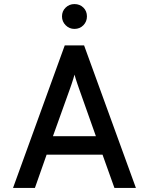

<svg xmlns="http://www.w3.org/2000/svg" viewBox="-20 -923 732 943"><path d="M44 0 298 -700H393L647.5 0H542L483.5 -163.5H209L151.5 0ZM240 -254H451L367.5 -489.5Q364 -499 360 -511.2Q356 -523.5 352 -535.5Q348 -547.5 346 -556.5Q343.5 -547.5 339.8 -535.5Q336 -523.5 332 -511.2Q328 -499 324.5 -489.5ZM345.5 -781Q320.5 -781 302.5 -799Q284.5 -817 284.5 -842.5Q284.5 -868.5 302.5 -885.8Q320.5 -903 345.5 -903Q372 -903 389.5 -885.8Q407 -868.5 407 -842.5Q407 -817 389.5 -799Q372 -781 345.5 -781Z"/></svg>

Font: Overpass Medium
Style: Regular
Weight: 500
Designer: Delve Withrington, Dave Bailey, Thomas Jockin
Foundry: Delve Fonts LLC
Version: Version 4.000